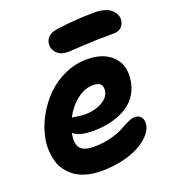

<svg xmlns="http://www.w3.org/2000/svg" viewBox="-149 -883 947 1057"><g transform="rotate(-20 325.0 -354.0)"><path d="M316.9 -616.2Q270.5 -616.2 248 -641.8Q225.6 -667.5 231.9 -701.2Q241.7 -748 307.1 -755.9Q420.4 -771 525.9 -771Q555.7 -771 579.1 -764.6Q602.5 -758.3 616.2 -748Q629.9 -737.8 638.2 -725.1Q646.5 -712.4 648.7 -700.2Q650.9 -688 648.9 -676.8Q644.5 -653.3 628.7 -639.6Q612.8 -626 589.8 -626Q488.3 -626 404.3 -621.1Q320.3 -616.2 316.9 -616.2ZM266.1 63Q218.8 63 179.9 52.5Q141.1 42 114.3 23.2Q87.4 4.4 67.6 -21.7Q47.9 -47.9 39.6 -79.3Q31.2 -110.8 29.5 -146.2Q27.8 -181.6 36.1 -219.2Q48.8 -280.8 81.3 -338.6Q113.8 -396.5 159.9 -442.1Q206.1 -487.8 268.1 -515.4Q330.1 -543 396 -543Q497.6 -543 549.6 -487.5Q601.6 -432.1 583 -338.9Q573.2 -291.5 545.7 -256.1Q518.1 -220.7 478 -200.2Q438 -179.7 392.6 -169.9Q347.2 -160.2 295.9 -160.2Q214.4 -160.2 182.1 -190.9V-189.9Q170.4 -132.3 190.4 -104.7Q210.4 -77.1 271 -77.1Q324.7 -77.1 371.1 -89.1Q417.5 -101.1 442.9 -115.5Q468.3 -129.9 493.2 -141.8Q518.1 -153.8 534.2 -153.8Q562.5 -153.8 574.5 -135.7Q586.4 -117.7 581.1 -87.9Q575.2 -59.6 549.3 -32.5Q523.4 -5.4 483.2 15.9Q442.9 37.1 385.7 50Q328.6 63 266.1 63ZM381.8 -397.9Q332 -397.9 285.9 -362.1Q239.7 -326.2 210.9 -270Q214.8 -270 239.5 -265.6Q264.2 -261.2 286.1 -261.2Q341.8 -261.2 383.8 -284.2Q425.8 -307.1 432.1 -341.8Q442.9 -397.9 381.8 -397.9Z"/></g></svg>

Font: Shantell Sans Irregular Bouncy
Style: Bold Italic
Weight: 700
Italic angle: -11.31°
Designer: Stephen Nixon, Anya Danilova, Shantell Martin
Foundry: Arrow Type
Version: Version 1.006;[9816181b4]